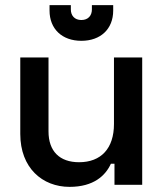

<svg xmlns="http://www.w3.org/2000/svg" viewBox="-20 -720 639 748"><path d="M338 -700V-683C338 -660 324 -642 297 -642C270 -642 256 -660 256 -683V-700H173V-679C173 -607 222 -561 297 -561C372 -561 421 -607 421 -679V-700ZM534 0V-496H424V-237C424 -142 374 -88 288 -88C212 -88 169 -131 169 -208V-496H59V-198C59 -66 145 8 251 8C345 8 391 -36 412 -82H426V0Z"/></svg>

Font: Space Text SemiBold
Style: Regular
Weight: 600
Designer: Florian Karsten (Space Text), Colophon Foundry (Space Mono)
Foundry: Florian Karsten
Version: Version 1.003;PS 001.003;hotconv 1.0.88;makeotf.lib2.5.64775